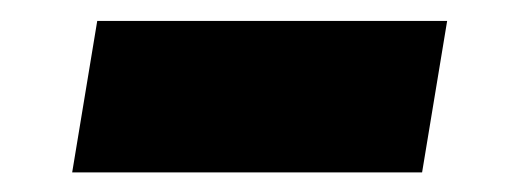

<svg xmlns="http://www.w3.org/2000/svg" viewBox="-20 -372 499 187"><path d="M415.5 -351.6 391.1 -204.1H50.3L74.7 -351.6Z"/></svg>

Font: Inter Display Black
Style: Italic
Weight: 900
Italic angle: -9.39999°
Designer: Rasmus Andersson
Foundry: rsms
Version: Version 4.000;git-a52131595